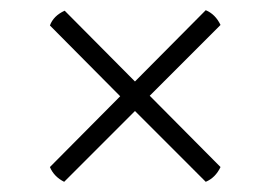

<svg xmlns="http://www.w3.org/2000/svg" viewBox="-20 -540 531 377"><path d="M274 -352 413 -212Q403 -191 384 -183L245 -322L106 -183Q86 -193 78 -212L216 -351L78 -490Q85 -509 107 -519L245 -380L384 -520Q403 -512 413 -491Z"/></svg>

Font: Arima Madurai Light
Style: Regular
Weight: 300
Designer: Joana Correia and Natanael Gama
Foundry: NDISCOVER
Version: Version 1.020